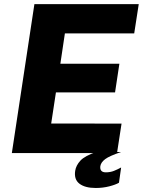

<svg xmlns="http://www.w3.org/2000/svg" viewBox="-20 -743 694 932"><path d="M37.5 0 147 -723H653.5L631.5 -581H295L273 -433.5H559.5L538.5 -294.5H251.5L228.5 -143.5L570 -143L548 0ZM445 169.5Q393 169.5 365.8 148.8Q338.5 128 345 86Q349 60 370.2 36.8Q391.5 13.5 450.5 -6.5L567.5 -5Q511 14 490.5 29.5Q470 45 467 63.5Q463.5 93.5 493.5 93.5Q515.5 93.5 533 86.5Q550.5 79.5 568 70L557.5 144Q541.5 153.5 510.5 161.5Q479.5 169.5 445 169.5Z"/></svg>

Font: Public Sans ExtraBold
Style: Italic
Weight: 800
Italic angle: -8°
Designer: The Public Sans project authors (U.S. Web Design System). Libre Franklin designed by Pablo Impallari and Rodrigo Fuenzal
Version: Version 1.007; ttfautohint (v1.8.1) -l 8 -r 50 -G 200 -x 14 